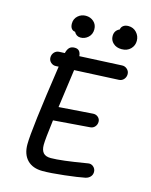

<svg xmlns="http://www.w3.org/2000/svg" viewBox="-139 -1040 897 1141"><g transform="rotate(15 310.0 -470.0)"><path d="M235.5 12Q175 12 141.5 -22.2Q108 -56.5 108 -118Q108 -207.5 168 -612L151.5 -611Q133.5 -610 120 -622Q106.5 -634 106.5 -652.5Q106.5 -670.5 118.2 -683.8Q130 -697 148 -698L182.5 -699.5Q188 -722.5 199.2 -734Q210.5 -745.5 232 -745.5Q267 -745.5 270.5 -704L530 -716.5Q548 -717.5 561.8 -705Q575.5 -692.5 575.5 -674.5Q575.5 -656.5 564 -643.2Q552.5 -630 534.5 -629L262 -616Q257.5 -582 245.8 -498.5Q234 -415 229.5 -380L438.5 -395Q456.5 -396 469.2 -384.8Q482 -373.5 482 -356.5Q482 -339.5 471.2 -326.8Q460.5 -314 443 -312.5L218 -295Q202.5 -174.5 202.5 -140.5Q202.5 -107.5 217 -91.2Q231.5 -75 263 -75Q325.5 -75 482 -101.5Q502.5 -106.5 517.8 -93.8Q533 -81 533 -61.5Q533 -44 521.8 -31.8Q510.5 -19.5 492 -15.5Q451 -7 368 2.5Q285 12 235.5 12ZM177.5 -880Q177.5 -909 198 -927.5Q218.5 -946 246.5 -946Q275 -946 295.2 -928Q315.5 -910 315.5 -880.5Q315.5 -850 295 -831.2Q274.5 -812.5 248 -812.5Q222 -812.5 208.5 -837.5Q194.5 -838.5 186 -849.5Q177.5 -860.5 177.5 -880ZM430.5 -871Q430.5 -905.5 461.5 -919.5Q463.5 -934.5 475.5 -943.5Q487.5 -952.5 507 -952.5Q537 -952.5 557 -931Q577 -909.5 577 -880Q577 -850.5 556.5 -829.8Q536 -809 501.5 -809Q470 -809 450.2 -827Q430.5 -845 430.5 -871Z"/></g></svg>

Font: Monaspace Radon
Style: Regular
Weight: 400
Designer: Riley Cran & the Lettermatic Team
Foundry: Lettermatic
Version: Version 1.000 (Monaspace Radon)